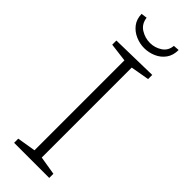

<svg xmlns="http://www.w3.org/2000/svg" viewBox="-285 -892 916 916"><g transform="rotate(45 173.0 -434.5)"><path d="M292 -667 189 -649 198 -660V-34L189 -45L292 -28V0H55V-28L158 -45L149 -34V-660L159 -649L55 -662V-690L292 -695ZM174 -758Q144 -758 115.5 -770.5Q87 -783 69 -806.5Q51 -830 50 -865L80 -869Q85 -831 114 -813Q143 -795 176 -795Q209 -795 236.5 -813Q264 -831 267 -866L297 -868Q297 -832 279.5 -807.5Q262 -783 233.5 -770.5Q205 -758 174 -758Z"/></g></svg>

Font: Bitter Thin Light
Style: Regular
Weight: 300
Version: Version 2.002